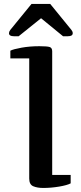

<svg xmlns="http://www.w3.org/2000/svg" viewBox="-20 -930 407 959"><path d="M126 -638.2H31.7V-676.8Q46.9 -684.6 87.9 -691.9Q128.9 -699.2 176.8 -699.2Q215.8 -699.2 228.3 -695.1Q240.7 -690.9 240.7 -673.8V-56.2H333V-14.2Q315.9 -4.9 275.4 2Q234.9 8.8 195.8 8.8Q166 8.8 146 0.2Q126 -8.3 126 -38.1ZM73.2 -749H49.3Q24.9 -749 24.9 -764.2Q24.9 -771.5 31.2 -780.3L137.2 -910.2H231L336.9 -780.3Q343.3 -772.5 343.3 -764.2Q343.3 -749 319.3 -749H294.9L185.1 -838.9Z"/></svg>

Font: Artifika
Style: Regular
Weight: 400
Designer: Yulya Zhdanova, Ivan Petrov | Cyreal.org
Foundry: Cyreal.org
Version: Version 1.102; ttfautohint (v1.8.4.7-5d5b)